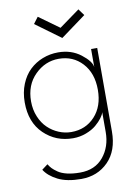

<svg xmlns="http://www.w3.org/2000/svg" viewBox="-92 -677 693 957"><g transform="rotate(-10 254.5 -198.5)"><path d="M142.5 -582.5 167 -615 269.5 -541 373 -616 397 -583 269.5 -489.5ZM241 219Q168.5 219 123 196Q77.5 173 57 140L87 117.5Q95 130.5 103.8 139.8Q112.5 149 129.8 161Q147 173 175.2 179.8Q203.5 186.5 241 186.5Q316.5 186.5 358.8 135.2Q401 84 401 9V-91Q398.5 -79 386.2 -62.5Q374 -46 354 -29Q334 -12 302.5 0Q271 12 236 12Q149.5 12 89.2 -46.2Q29 -104.5 29 -205Q29 -256 46 -297.8Q63 -339.5 91.5 -366.5Q120 -393.5 157.2 -408Q194.5 -422.5 236 -422.5Q302 -422.5 349.8 -385.8Q397.5 -349 401 -319V-410.5H432V12Q432 109.5 377.8 164.2Q323.5 219 241 219ZM61 -205Q61 -163 75.8 -127.5Q90.5 -92 114.8 -68.8Q139 -45.5 169.8 -32.8Q200.5 -20 233 -20Q305.5 -20 352.2 -70.5Q399 -121 399 -205Q399 -289 352.2 -339.8Q305.5 -390.5 233 -390.5Q164.5 -390.5 112.8 -339.2Q61 -288 61 -205Z"/></g></svg>

Font: League Spartan ExtraLight
Style: Regular
Weight: 200
Foundry: The League of Moveable Type
Version: Version 2.002